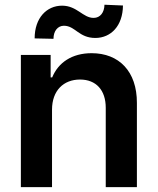

<svg xmlns="http://www.w3.org/2000/svg" viewBox="-20 -772 650 792"><path d="M200.6 -611.9C200.6 -644.2 218.4 -665.8 243.6 -665.8C290.5 -665.8 305 -615.1 373.9 -615.4C437.1 -615.8 486.5 -664.8 487.2 -749.3L410.9 -752.5C410.5 -720.9 393.5 -698.2 366.5 -698.2C322.1 -697.8 297.9 -748.6 236.2 -748.6C172.6 -748.6 122.9 -698.2 122.9 -613.6ZM66.1 0H194.6V-319.6C194.6 -398.4 242.2 -443.9 310 -443.9C376.4 -443.9 416.2 -400.2 416.2 -327.4V0H544.7V-347.3C545.1 -478 470.5 -552.6 358 -552.6C276.3 -552.6 220.2 -513.5 195.3 -452.8H188.9V-545.5H66.1Z"/></svg>

Font: TID UI Semi Bold
Style: Regular
Weight: 600
Designer: The TID Project Authors
Foundry: Bakken & Bæck
Version: Version 1.001;hotconv 1.0.109;makeotfexe 2.5.65596